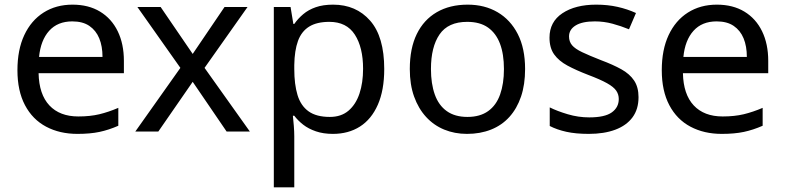

<svg xmlns="http://www.w3.org/2000/svg" viewBox="-20 -566 3376 826"><path d="M292 -546Q361 -546 410.5 -516Q460 -486 486.5 -431.5Q513 -377 513 -304V-251H146Q148 -160 192.5 -112.5Q237 -65 317 -65Q368 -65 407.5 -74.5Q447 -84 489 -102V-25Q448 -7 408 1.5Q368 10 313 10Q237 10 178.5 -21Q120 -52 87.5 -113.5Q55 -175 55 -264Q55 -352 84.5 -415Q114 -478 167.5 -512Q221 -546 292 -546ZM291 -474Q228 -474 191.5 -433.5Q155 -393 148 -321H421Q421 -367 407 -401Q393 -435 364.5 -454.5Q336 -474 291 -474Z M756 -274 571 -536H671L809 -334L946 -536H1045L860 -274L1055 0H955L809 -214L661 0H562Z M1413 -546Q1512 -546 1572.5 -477Q1633 -408 1633 -269Q1633 -178 1605.5 -115.5Q1578 -53 1528.5 -21.5Q1479 10 1412 10Q1371 10 1339 -1Q1307 -12 1284.5 -29.5Q1262 -47 1246 -68H1240Q1242 -51 1244 -25Q1246 1 1246 20V240H1158V-536H1230L1242 -463H1246Q1262 -486 1284.5 -505Q1307 -524 1338.5 -535Q1370 -546 1413 -546ZM1397 -472Q1343 -472 1310 -451.5Q1277 -431 1262 -390Q1247 -349 1246 -286V-269Q1246 -203 1260 -157Q1274 -111 1307.5 -87Q1341 -63 1399 -63Q1448 -63 1479.5 -90Q1511 -117 1526.5 -163.5Q1542 -210 1542 -270Q1542 -362 1506.5 -417Q1471 -472 1397 -472Z M2239 -269Q2239 -202 2221.5 -150.5Q2204 -99 2171.5 -63Q2139 -27 2092.5 -8.5Q2046 10 1989 10Q1936 10 1891 -8.5Q1846 -27 1813 -63Q1780 -99 1761.5 -150.5Q1743 -202 1743 -269Q1743 -358 1773 -419.5Q1803 -481 1859 -513.5Q1915 -546 1992 -546Q2065 -546 2120.5 -513.5Q2176 -481 2207.5 -419.5Q2239 -358 2239 -269ZM1834 -269Q1834 -206 1850.5 -159.5Q1867 -113 1902 -88Q1937 -63 1991 -63Q2045 -63 2080 -88Q2115 -113 2131.5 -159.5Q2148 -206 2148 -269Q2148 -333 2131 -378Q2114 -423 2079.5 -447.5Q2045 -472 1990 -472Q1908 -472 1871 -418Q1834 -364 1834 -269Z M2727 -148Q2727 -96 2701 -61Q2675 -26 2627 -8Q2579 10 2513 10Q2457 10 2416.5 1Q2376 -8 2345 -24V-104Q2377 -88 2422.5 -74.5Q2468 -61 2515 -61Q2582 -61 2612 -82.5Q2642 -104 2642 -140Q2642 -160 2631 -176Q2620 -192 2591.5 -208Q2563 -224 2510 -244Q2458 -264 2421 -284Q2384 -304 2364 -332Q2344 -360 2344 -404Q2344 -472 2399.5 -509Q2455 -546 2545 -546Q2594 -546 2636.5 -536.5Q2679 -527 2716 -510L2686 -440Q2652 -454 2615 -464Q2578 -474 2539 -474Q2485 -474 2456.5 -456.5Q2428 -439 2428 -409Q2428 -387 2441 -371.5Q2454 -356 2484.5 -341.5Q2515 -327 2566 -307Q2617 -288 2653 -268Q2689 -248 2708 -219.5Q2727 -191 2727 -148Z M3064 -546Q3133 -546 3182.5 -516Q3232 -486 3258.5 -431.5Q3285 -377 3285 -304V-251H2918Q2920 -160 2964.5 -112.5Q3009 -65 3089 -65Q3140 -65 3179.5 -74.5Q3219 -84 3261 -102V-25Q3220 -7 3180 1.5Q3140 10 3085 10Q3009 10 2950.5 -21Q2892 -52 2859.5 -113.5Q2827 -175 2827 -264Q2827 -352 2856.5 -415Q2886 -478 2939.5 -512Q2993 -546 3064 -546ZM3063 -474Q3000 -474 2963.5 -433.5Q2927 -393 2920 -321H3193Q3193 -367 3179 -401Q3165 -435 3136.5 -454.5Q3108 -474 3063 -474Z"/></svg>

Font: umalayalam15
Style: Book
Weight: 400
Designer: Jelle Bosma - Monotype Design Team
Foundry: Monotype Imaging Inc.
Version: Version 2.003